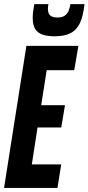

<svg xmlns="http://www.w3.org/2000/svg" viewBox="-35 -926 436 946"><path d="M-15 0 95 -700H351.2L330.8 -580.2H195L168 -407.6H285.2L266.8 -298H150L121.8 -116H266.6L248.2 0ZM233.8 -747.2Q202.2 -747.2 177.7 -754.5Q153.2 -761.8 139.7 -781.3Q126.2 -800.8 126.2 -838.4Q126.2 -852.8 128.4 -870.3Q130.6 -887.8 134 -905.6H203.6Q202.6 -898 201.8 -893.2Q201 -888.4 201 -882.4Q201 -870.2 205.1 -860.4Q209.2 -850.6 219.4 -845.2Q229.6 -839.8 248.4 -839.8Q271.2 -839.8 283.9 -848.8Q296.6 -857.8 302.9 -872.7Q309.2 -887.6 311.8 -905.6H381.4Q375 -846.8 358.6 -812.1Q342.2 -777.4 311.8 -762.3Q281.4 -747.2 233.8 -747.2Z"/></svg>

Font: Georama ExtraCondensed Thin
Style: Italic
Weight: 100
Width: 2
Italic angle: -9°
Designer: Jean-Baptiste Levee
Foundry: Production Type
Version: Version 1.001